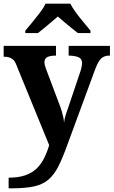

<svg xmlns="http://www.w3.org/2000/svg" viewBox="-20 -786 619 1046"><path d="M27 182Q79 182 116 169.5Q153 157 178 133.5Q203 110 219.5 77.5Q236 45 248 5L68 -435Q61 -453 51 -461.5Q41 -470 29.5 -473.5Q18 -477 4 -477H0V-536H285V-483H282Q254 -483 238 -475Q222 -467 222 -446Q222 -438 225.5 -426.5Q229 -415 232 -407L301 -224Q311 -199 316.5 -180Q322 -161 325 -146.5Q328 -132 329 -118Q331 -139 339.5 -165Q348 -191 351 -198L417 -394Q421 -404 424 -419Q427 -434 427 -443Q427 -465 409 -473.5Q391 -482 358 -483H354V-536H579V-483H575Q557 -483 543.5 -476Q530 -469 519.5 -453Q509 -437 499 -410L348 0Q322 73 298.5 119.5Q275 166 244 192.5Q213 219 165.5 229.5Q118 240 44 240H27ZM118 -619Q134 -638 155.5 -664Q177 -690 197.5 -717Q218 -744 228 -766H363Q374 -744 394 -717Q414 -690 436 -664Q458 -638 473 -619V-606H404Q390 -617 370 -633Q350 -649 330 -666Q310 -683 295 -696Q280 -683 260 -666Q240 -649 220.5 -633Q201 -617 187 -606H118Z"/></svg>

Font: Noto Serif Gujarati
Style: Regular
Weight: 400
Designer: Universal Thirst, Indian Type Foundry and the Monotype Design Team
Foundry: Monotype Imaging Inc.
Version: Version 2.102